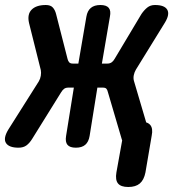

<svg xmlns="http://www.w3.org/2000/svg" viewBox="-83 -580 703 767"><path d="M46 -26Q35 -8 22.5 1Q10 10 -9 10Q-47 10 -59 -8.5Q-71 -27 -50 -62L72 -255Q78 -265 80 -277.5Q82 -290 80 -300L33 -488Q25 -523 43.5 -541.5Q62 -560 100 -560Q119 -560 128 -550Q137 -540 141 -524L187 -344Q189 -336 193.5 -331Q198 -326 208 -326H230L262 -513Q266 -537 280 -548.5Q294 -560 318 -560Q342 -560 351.5 -548.5Q361 -537 356 -513L324 -326H346Q356 -326 363 -331Q370 -336 375 -345L482 -524Q493 -540 505.5 -550Q518 -560 536 -560Q574 -560 585 -541.5Q596 -523 576 -490L460 -302Q454 -292 451.5 -280Q449 -268 452 -257L501 -91Q511 -88 517 -81Q529 -67 523 -38L498 109Q492 139 475.5 153Q459 167 429.5 167Q400 167 388.5 153Q377 139 382 109L405 -19L403 -25L348 -212Q346 -221 342 -225.5Q338 -230 328 -230H306L275 -37Q271 -13 257.5 -1.5Q244 10 220 10Q196 10 186.5 -1.5Q177 -13 181 -37L212 -230H190Q180 -230 173.5 -225.5Q167 -221 161 -211Z"/></svg>

Font: Maple Mono
Style: Bold Italic
Weight: 700
Italic angle: -10°
Monospace: yes
Designer: subframe7536
Version: Version 7.000